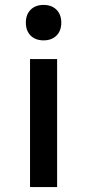

<svg xmlns="http://www.w3.org/2000/svg" viewBox="-20 -760 354 780"><path d="M102 0V-520H212V0ZM157 -596Q124 -596 104.5 -615.5Q85 -635 85 -668Q85 -701 104.5 -720.5Q124 -740 157 -740Q190 -740 209.5 -720.5Q229 -701 229 -668Q229 -635 209.5 -615.5Q190 -596 157 -596Z"/></svg>

Font: M PLUS 2 Thin Medium
Style: Regular
Weight: 500
Version: Version 1.001